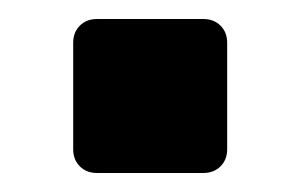

<svg xmlns="http://www.w3.org/2000/svg" viewBox="-20 -182 316 202"><path d="M82 0Q71 0 64 -7Q57 -14 57 -25V-137Q57 -148 64 -155Q71 -162 82 -162H194Q205 -162 212 -155Q219 -148 219 -137V-25Q219 -14 212 -7Q205 0 194 0Z"/></svg>

Font: Fz Rubik SemBd
Style: Regular
Weight: 600
Designer: Hubert and Fischer
Foundry: Hubert and Fischer
Version: Vit hóa bi FontZin.com